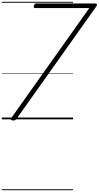

<svg xmlns="http://www.w3.org/2000/svg" viewBox="-20 -1303 1079 2096"><path d="M122 12Q102 11 100 2Q98 -7 109 -23L955 -1215H360Q354 -1215 350.5 -1220Q347 -1225 349 -1234Q350 -1249 358 -1257Q366 -1265 374 -1265H1021Q1030 -1265 1036.5 -1257Q1043 -1249 1033 -1235L165 -12Q155 2 146 8Q137 14 122 12ZM0 763H777V773H0ZM0 -20H777V0H0ZM0 -505H777V-500H0ZM0 -1283H777V-1273H0Z"/></svg>

Font: Playwrite NL Guides
Style: Regular
Weight: 400
Designer: Veronika Burian, José Scaglione
Foundry: TypeTogether
Version: Version 1.003